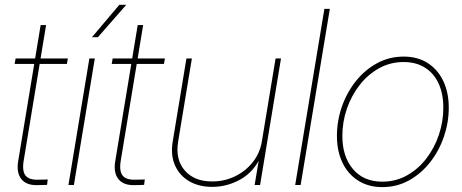

<svg xmlns="http://www.w3.org/2000/svg" viewBox="-20 -764 1908 793"><path d="M260.3 -522.5 256.3 -500H40.5L44.4 -522.5ZM147.9 -660.6H170.4L77.6 -99.1Q70.8 -56.2 86.4 -37.8Q102.1 -19.5 143.6 -22Q152.3 -22 160.6 -22.2Q168.9 -22.5 177.2 -22.9L174.3 -0.5Q166 0 157.7 0.2Q149.4 0.5 140.6 0.5Q91.3 3.4 69.1 -23.2Q46.9 -49.8 55.2 -99.1Z M262.7 0 349.1 -522.5H371.6L285.2 0ZM359.9 -610.4 472.7 -744.1H501.5L384.3 -610.4Z M661.1 -522.5 657.2 -500H441.4L445.3 -522.5ZM548.8 -660.6H571.3L478.5 -99.1Q471.7 -56.2 487.3 -37.8Q502.9 -19.5 544.4 -22Q553.2 -22 561.5 -22.2Q569.8 -22.5 578.1 -22.9L575.2 -0.5Q566.9 0 558.6 0.2Q550.3 0.5 541.5 0.5Q492.2 3.4 470 -23.2Q447.8 -49.8 456.1 -99.1Z M856.4 7.8Q800.8 7.8 760.7 -15.9Q720.7 -39.6 702.4 -81.8Q684.1 -124 693.4 -179.7L750 -522.5H772.5L715.8 -179.7Q703.6 -105.5 742.9 -60.1Q782.2 -14.6 856.4 -14.6Q907.2 -14.6 950.9 -35.9Q994.6 -57.1 1024.2 -94.5Q1053.7 -131.8 1061.5 -179.7L1118.2 -522.5H1140.6L1054.2 0H1031.7L1051.3 -117.2H1057.1Q1028.8 -54.7 973.9 -23.4Q918.9 7.8 856.4 7.8Z M1342.3 -727.5 1221.7 0H1199.2L1319.8 -727.5Z M1559.1 8.8Q1501.5 8.8 1459.2 -18.1Q1417 -44.9 1394.3 -92.5Q1371.6 -140.1 1371.6 -202.6Q1371.6 -264.2 1391.6 -322.3Q1411.6 -380.4 1448.7 -427.5Q1485.8 -474.6 1536.4 -502.4Q1586.9 -530.3 1647.5 -530.3Q1704.6 -530.3 1746.3 -503.7Q1788.1 -477.1 1810.8 -429.4Q1833.5 -381.8 1833.5 -319.3Q1833.5 -258.3 1813.5 -199.7Q1793.5 -141.1 1756.6 -94Q1719.7 -46.9 1669.4 -19Q1619.1 8.8 1559.1 8.8ZM1559.1 -13.7Q1614.7 -13.7 1660.9 -39.6Q1707 -65.4 1740.7 -109.1Q1774.4 -152.8 1792.7 -207.3Q1811 -261.7 1811 -319.3Q1811 -376.5 1791.7 -418.7Q1772.5 -460.9 1735.6 -484.4Q1698.7 -507.8 1647 -507.8Q1592.3 -507.8 1545.9 -482.2Q1499.5 -456.5 1465.6 -413.1Q1431.6 -369.6 1412.8 -315.2Q1394 -260.7 1394 -202.6Q1394 -117.2 1438 -65.4Q1481.9 -13.7 1559.1 -13.7Z"/></svg>

Font: Inter 28pt Thin
Style: Italic
Weight: 250
Italic angle: -9.3988°
Designer: Rasmus Andersson
Foundry: rsms
Version: Version 4.001;git-66647c0bb